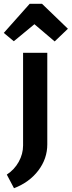

<svg xmlns="http://www.w3.org/2000/svg" viewBox="-50 -765 379 1015"><path d="M23 -547 -30 -591 107 -745H172L309 -613L239 -546L132 -637ZM24 230 -14 158Q26 132 49 90.5Q72 49 72 4V-486H200V-2Q200 74 152.5 136.5Q105 199 24 230Z"/></svg>

Font: Cantarell
Style: Bold
Weight: 700
Designer: Dave Crossland, Nikolaus Waxweiler, Florian Fecher, Jacques Le Bailly, Eben Sorkin, Alexei Vanyashin, Alexios Zavras, Em
Version: Version 0.303